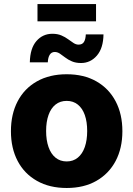

<svg xmlns="http://www.w3.org/2000/svg" viewBox="-20 -913 655 943"><path d="M307.6 10.3Q223.1 10.3 161.4 -24.7Q99.6 -59.6 66.7 -122.3Q33.7 -185.1 33.7 -268.6Q33.7 -352.5 66.7 -415.5Q99.6 -478.5 161.4 -513.4Q223.1 -548.3 307.6 -548.3Q392.1 -548.3 453.4 -513.4Q514.6 -478.5 547.9 -415.5Q581.1 -352.5 581.1 -268.6Q581.1 -185.1 547.9 -122.3Q514.6 -59.6 453.4 -24.7Q392.1 10.3 307.6 10.3ZM307.6 -120.1Q339.4 -120.1 362.1 -138.7Q384.8 -157.2 396.5 -190.9Q408.2 -224.6 408.2 -269.5Q408.2 -314.9 396.5 -348.1Q384.8 -381.3 362.1 -399.4Q339.4 -417.5 307.6 -417.5Q275.4 -417.5 252.7 -399.4Q230 -381.3 218.3 -348.1Q206.5 -314.9 206.5 -269.5Q206.5 -224.6 218.3 -190.9Q230 -157.2 252.7 -138.7Q275.4 -120.1 307.6 -120.1ZM377.9 -603.5Q352.1 -603.5 333.3 -611.6Q314.5 -619.6 300.3 -630.6Q286.1 -641.6 273.9 -649.7Q261.7 -657.7 249 -657.7Q232.9 -657.7 224.4 -644.3Q215.8 -630.9 214.8 -606.9H126.5Q127.9 -675.8 158.9 -711.4Q189.9 -747.1 237.3 -747.1Q262.7 -747.1 281.5 -739Q300.3 -731 314.7 -720.2Q329.1 -709.5 341.3 -701.7Q353.5 -693.8 365.7 -693.8Q384.3 -693.8 392.3 -706.8Q400.4 -719.7 401.4 -744.1H488.3Q487.3 -676.3 455.8 -639.9Q424.3 -603.5 377.9 -603.5ZM451.7 -893.1V-808.1H164.1V-893.1Z"/></svg>

Font: Inter 17pt ExtraBold
Style: Regular
Weight: 800
Version: Version 4.001;git-66647c0bb